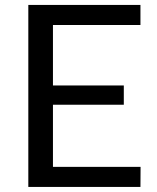

<svg xmlns="http://www.w3.org/2000/svg" viewBox="-20 -736 618 756"><path d="M533.5 -79 533 0H91.5V-716.5H533V-637.5H188.5V-399.5H467.5V-323.5H188.5V-79Z"/></svg>

Font: Lato
Style: Regular
Weight: 400
Designer: Lukasz Dziedzic with Adam Twardoch and Botio Nikoltchev
Foundry: tyPoland Lukasz Dziedzic
Version: Version 2.010; 2014-09-01; http://www.latofonts.com/; ttfaut